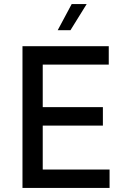

<svg xmlns="http://www.w3.org/2000/svg" viewBox="-20 -928 622 948"><path d="M91 0H521V-91H191V-308H488V-399H191V-609H517V-700H91ZM265 -779H328L408 -908H334Z"/></svg>

Font: Chess Sans Medium
Style: Regular
Weight: 500
Designer: Wolf Bōese
Foundry: Wolf Bōese
Version: Version 7.223;Glyphs 3.3 (3306)